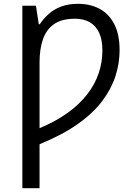

<svg xmlns="http://www.w3.org/2000/svg" viewBox="-20 -745 701 1005"><path d="M389 -725Q452 -725 501 -699Q550 -673 578 -619Q606 -565 606 -482Q606 -415 585 -348.5Q564 -282 516.5 -218Q469 -154 388 -96.5Q307 -39 187 10V240H97V-715H168L183 -618H188Q208 -648 235.5 -672.5Q263 -697 301 -711Q339 -725 389 -725ZM373 -647Q303 -647 262.5 -618.5Q222 -590 204.5 -538.5Q187 -487 187 -418V-74Q271 -109 333 -153.5Q395 -198 435.5 -250Q476 -302 496 -360Q516 -418 516 -481Q516 -537 499 -573.5Q482 -610 450 -628.5Q418 -647 373 -647Z"/></svg>

Font: Noto Sans Ambassadori
Style: Regular
Weight: 400
Designer: Monotype Design Team
Foundry: Monotype Imaging Inc.
Version: Version 2.013